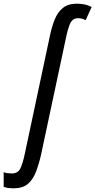

<svg xmlns="http://www.w3.org/2000/svg" viewBox="-147 -785 519 1045"><path d="M-73 240Q-88 240 -101 238.5Q-114 237 -127 232V152Q-119 156 -106.5 157.5Q-94 159 -83 159Q-49 159 -36 131.5Q-23 104 -12 52L125 -592Q135 -640 151 -679.5Q167 -719 195.5 -742Q224 -765 271 -765Q292 -765 312.5 -761Q333 -757 352 -747L319 -675Q300 -686 278 -686Q246 -686 233 -653Q220 -620 211 -574L76 59Q64 111 48 152Q32 193 4 216.5Q-24 240 -73 240Z"/></svg>

Font: Noto Sans ExtraCondensed Medium
Style: Italic
Weight: 500
Width: 2
Italic angle: -12°
Designer: Monotype Design Team
Foundry: Monotype Imaging Inc.
Version: Version 2.013; ttfautohint (v1.8.4.7-5d5b)